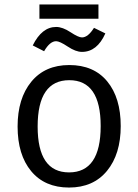

<svg xmlns="http://www.w3.org/2000/svg" viewBox="-20 -830 621 862"><path d="M422 -746H157V-810H422ZM348 -597Q320 -597 284 -621Q248 -645 232 -645Q204 -645 178 -600L127 -626Q168 -709 232 -709Q261 -709 296.5 -685.5Q332 -662 348 -662Q375 -662 402 -705L453 -680Q416 -597 348 -597ZM291 -538Q401 -538 461.5 -464.5Q522 -391 522 -264Q522 -138 460.5 -63Q399 12 290 12Q181 12 120 -61.5Q59 -135 59 -262Q59 -388 120.5 -463Q182 -538 291 -538ZM291 -470Q149 -470 149 -262Q149 -56 290 -56Q432 -56 432 -264Q432 -470 291 -470Z"/></svg>

Font: FiraGO Book
Style: Regular
Weight: 350
Designer: bBox Type
Foundry: bBox Type GmbH
Version: Version 1.001;PS 001.001;hotconv 1.0.88;makeotf.lib2.5.64775